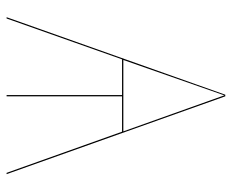

<svg xmlns="http://www.w3.org/2000/svg" viewBox="-82 -638 720 597"><g transform="rotate(90 278.5 -340.0)"><path d="M390 -359H280V0H276V-359H165L38 0H34L275 -680H280L522 0H518ZM389 -363 277 -677 167 -363Z"/></g></svg>

Font: FiraGO Four
Style: Regular
Weight: 100
Designer: bBox Type
Foundry: bBox Type GmbH
Version: Version 1.001